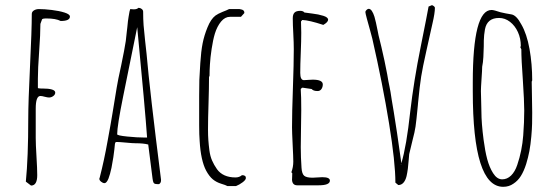

<svg xmlns="http://www.w3.org/2000/svg" viewBox="-20 -701 2159 740"><path d="M123.5 -25.9Q123.5 -50.3 120.6 -97.7Q117.7 -145.5 117.7 -168.9V-282.2Q117.7 -331.1 135.7 -331.1Q141.6 -331.1 152.3 -328.1Q163.6 -325.2 168.9 -325.2Q177.7 -325.2 185.3 -330.8Q192.9 -336.4 192.9 -344.2Q192.9 -359.9 142.6 -359.9H137.2Q126 -359.9 126 -362.8V-397.9Q126 -436 130.9 -502.9Q135.7 -569.3 135.7 -608.9Q138.7 -615.7 139.6 -619.6Q141.1 -625 142.1 -626.5Q143.1 -627.9 146.5 -628.9Q151.4 -629.9 158.7 -629.9Q195.3 -629.9 213.9 -620.1Q249.5 -620.1 249.5 -637.2Q249.5 -646 228.8 -652.6Q208 -659.2 179.4 -662.6Q150.9 -666 129.9 -666Q119.1 -666 110.8 -660.9Q102.5 -655.8 102.5 -647Q102.5 -585 95.7 -445.8Q88.9 -306.2 88.9 -244.1Q88.9 -94.2 79.6 -1L99.6 14.2Q123.5 14.2 123.5 -25.9Z M465.3 -151.4Q490.7 -148.9 502 -148.9Q533.2 -148.9 551.3 -144L567.9 -13.2Q569.3 -2.4 571.3 2Q573.2 6.3 577.6 7.6Q582 8.8 592.8 8.8Q600.6 4.4 600.6 -5.9V-8.8Q557.1 -352.1 544.9 -493.2L539.1 -545.9Q535.2 -580.1 533.4 -603.8Q531.7 -627.4 531.7 -655.8Q531.7 -662.1 526.1 -666.5Q520.5 -670.9 513.7 -670.9Q507.8 -665 495.6 -665Q491.7 -665 488.8 -665.5L481.9 -666Q479.5 -661.6 475.6 -636.2Q473.1 -622.6 470.7 -595.7L468.8 -579.6L464.8 -543Q460 -511.2 447.3 -450.2Q434.1 -390.6 429.7 -362.8L418.9 -296.9L413.1 -261.7Q409.7 -239.3 406.2 -221.2L395 -159.2Q381.3 -82 364.7 -18.1L363.8 -15.1L362.8 -12.2Q362.8 -6.3 369.6 -0.7Q376.5 4.9 382.8 4.9Q390.6 4.9 397.9 -12.2Q404.3 -28.8 409.7 -54.2Q418.5 -100.6 420.9 -126L422.9 -146Q423.3 -146.5 423.3 -147.5Q423.3 -148.4 423.8 -149.4Q424.3 -151.9 425.8 -152.8Q427.2 -153.8 430.7 -153.8Q439.9 -153.8 465.3 -151.4ZM454.6 -329.1Q457 -338.9 508.8 -596.2Q539.6 -275.9 546.9 -170.9H536.6Q508.8 -170.9 470.2 -174.8Q431.6 -178.7 431.6 -183.6Q431.6 -215.3 454.6 -329.1Z M927.7 -15.1Q927.7 -25.9 912.6 -25.9Q902.3 -17.1 887.7 -17.1Q863.8 -17.1 845.7 -25.1Q827.6 -33.2 816.4 -48.8Q804.7 -65.4 797.4 -82.3Q790 -99.1 787.1 -121.1Q784.2 -143.6 783 -161.1Q781.7 -178.7 781.7 -202.1Q781.7 -242.7 783.7 -302.7Q785.6 -362.8 785.6 -403.8L787.6 -409.2Q787.6 -429.2 789.1 -452.6Q790.5 -478.5 795.7 -512.7Q800.8 -546.9 808.1 -571.3Q816.9 -599.6 832 -617.9Q847.2 -636.2 866.7 -636.2H908.7L921.9 -650.9Q921.9 -653.3 920.9 -657.2Q920.4 -658.7 918 -661.1Q917.5 -661.6 913.6 -663.6Q912.6 -663.6 908.2 -665Q906.7 -665 905.8 -665.5L902.8 -666H862.8Q853.5 -661.1 837.9 -655.3Q819.8 -647.9 810.5 -641.1Q792.5 -627.4 779.8 -595.7Q767.1 -564.9 761 -534.2Q754.9 -503.4 752 -457.5Q749 -415.5 748.3 -393.3Q747.6 -371.1 747.6 -332V-217.8Q747.6 -180.7 749.5 -157.7Q753.9 -82.5 774.4 -43.5Q786.6 -21 800.3 -9.8Q814 1.5 833 7.3Q849.6 12.2 856.4 16.1H889.6Q902.3 11.2 915 1.7Q927.7 -7.8 927.7 -15.1Z M1106 -20.5Q1105.5 -14.6 1105.5 -7.8Q1106.9 13.2 1125.5 13.2H1208Q1251.5 13.2 1251.5 -4.9Q1251.5 -18.1 1222.2 -18.1L1203.1 -17.1L1185.1 -16.1Q1161.1 -16.1 1152.3 -23.7Q1143.6 -31.2 1142.1 -54.2Q1139.2 -94.7 1139.2 -133.8L1140.1 -205.1L1141.1 -275.9Q1141.1 -332 1139.2 -355V-357.9L1144 -362.8H1148.4L1181.2 -357.9Q1187.5 -350.1 1204.1 -350.1Q1213.4 -350.1 1218.8 -357.7Q1224.1 -365.2 1224.1 -376Q1223.6 -394 1185.1 -394Q1182.6 -394 1168 -393.1L1151.4 -392.1Q1137.2 -392.1 1137.2 -419.9Q1137.2 -451.2 1139.2 -497.6Q1141.1 -543.9 1141.1 -575.2Q1141.1 -599.6 1140.1 -618.2L1145 -624Q1171.4 -623 1226.1 -605Q1244.6 -615.7 1244.6 -625Q1244.6 -634.3 1226.1 -640.1Q1207.5 -646 1182.6 -648.9Q1159.7 -651.4 1153.3 -652.8Q1148.4 -659.2 1137.2 -659.2Q1121.6 -659.2 1115 -652.3Q1108.4 -645.5 1108.4 -630.9Q1108.4 -606.4 1110.4 -571.3Q1112.3 -535.6 1112.3 -511.2Q1112.3 -454.1 1108.9 -360.4Q1105.5 -266.6 1105.5 -210Q1105.5 -192.9 1107.9 -144Q1110.4 -95.2 1110.4 -78.1Q1110.4 -57.1 1103 -37.1L1106.4 -33.2Q1106.4 -26.4 1106 -20.5Z M1546.9 -22Q1552.7 -47.4 1555.2 -84.5Q1555.7 -94.7 1557.1 -106.9Q1559.6 -118.7 1569.8 -159.7Q1578.6 -192.9 1581.5 -212.9Q1584.5 -232.9 1590.3 -293Q1590.3 -296.9 1591.3 -304.7Q1597.7 -371.1 1603.3 -406Q1608.9 -440.9 1623.5 -505.9L1641.1 -585L1647 -611.3Q1656.2 -650.9 1656.2 -670.9Q1656.2 -673.8 1652.6 -676.8Q1648.9 -679.7 1645 -681.2L1631.8 -675.8Q1627.4 -649.9 1601.1 -519Q1575.2 -391.1 1561 -270Q1546.9 -138.7 1526.9 -71.8L1520 -120.6Q1513.7 -162.6 1512.7 -171.9L1510.3 -188.5Q1507.8 -203.1 1504.4 -226.3Q1501 -249.5 1497.6 -270Q1489.7 -316.9 1489.7 -316.9Q1484.9 -350.6 1481 -368.2Q1477.5 -383.3 1472.2 -415.5L1461.9 -466.8Q1449.2 -525.4 1439 -564.9Q1436 -580.1 1435.5 -582.5Q1428.7 -617.7 1423.3 -636.2Q1418.9 -650.4 1413.3 -658.7Q1407.7 -667 1400.9 -667Q1397 -667 1392.6 -662.6Q1388.2 -658.2 1388.2 -654.8Q1388.2 -650.4 1394 -628.9L1406.7 -583L1415 -551.8Q1455.1 -375.5 1479.5 -225.3Q1503.9 -75.2 1503.9 2.9L1515.1 12.2Q1526.9 12.2 1534.9 3.2Q1543 -5.9 1546.9 -22ZM1524.9 -66.9 1525.9 -68.8V-64.9Z M1959 6.8Q1976.1 -4.4 1987.5 -22.7Q1999 -41 2007.8 -68.4Q2015.6 -93.8 2020.3 -118.4Q2024.9 -143.1 2027.8 -175.3Q2030.3 -202.6 2030.8 -224.4Q2031.2 -246.1 2031.2 -267.1L2030.3 -326.7L2029.3 -386.2L2031.2 -391.1Q2031.2 -454.6 2020.8 -512.7Q2010.3 -570.8 1989.3 -606.9Q1970.7 -642.1 1951.2 -645.5Q1949.2 -646 1929.2 -649.4Q1909.2 -652.8 1888.2 -660.2Q1879.4 -662.6 1874.5 -662.6Q1802.2 -662.6 1802.2 -383.8V-349.1Q1802.2 19 1919.4 19Q1941.9 19 1959 6.8ZM1834.5 -310.5 1833.5 -350.1Q1833.5 -361.8 1835.9 -397Q1838.4 -432.1 1838.4 -443.8Q1841.8 -459.5 1843 -481.7Q1844.2 -503.9 1844.5 -522Q1844.7 -540 1844.7 -544.9Q1845.2 -566.4 1849.1 -587.9Q1857.4 -631.8 1903.3 -631.8Q1926.3 -631.8 1945.6 -616.9Q1964.8 -602.1 1976.1 -577.4Q1987.3 -552.7 1987.3 -523.9L1985.4 -519L1989.3 -511.2Q1989.3 -471.7 1995.1 -393.1Q2000.5 -311 2000.5 -274.9Q2000.5 -230.5 1996.6 -179.2Q1992.2 -120.1 1973.6 -65.4Q1964.8 -39.1 1949.7 -24.4Q1934.6 -9.8 1915.5 -9.8Q1895.5 -9.8 1880.4 -33.7Q1866.2 -56.2 1857.9 -87.2Q1849.6 -118.2 1843.8 -162.6Q1835.4 -227.1 1835.4 -271Z"/></svg>

Font: Amatica SC
Style: Regular
Weight: 400
Designer: Vernon Adams, Ben Nathan
Foundry: newtypography
Version: Version 2.001